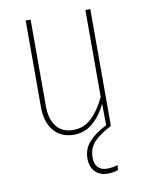

<svg xmlns="http://www.w3.org/2000/svg" viewBox="-82 -578 638 840"><g transform="rotate(-10 236.5 -158.0)"><path d="M377.9 0Q326.7 25.9 300.8 53.5Q274.9 81.1 274.9 123Q274.9 150.9 289.1 166Q303.2 181.2 331.1 181.2Q351.6 181.2 377 173.8L375 195.8Q349.6 203.1 330.1 203.1Q292.5 203.1 272.2 180.9Q252 158.7 252 123Q252 81.1 278.8 50.5Q305.7 20 357.9 -6.8L356.9 -102.1Q333 -51.8 296.9 -21Q260.7 9.8 212.9 9.8Q155.8 9.8 123.3 -28.8Q90.8 -67.4 90.8 -134.8V-519H112.8V-136.2Q112.8 -75.7 139.2 -43.5Q165.5 -11.2 212.9 -11.2Q259.8 -11.2 293.9 -42.7Q328.1 -74.2 356 -132.8V-519H377.9Z"/></g></svg>

Font: Fira Sans Compressed Thin
Style: Regular
Weight: 100
Width: 1
Designer: Carrois Corporate & Edenspiekermann AG
Foundry: Carrois Corporate GbR & Edenspiekermann AG
Version: Version 4.203;PS 004.203;hotconv 1.0.88;makeotf.lib2.5.64775